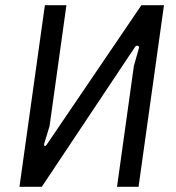

<svg xmlns="http://www.w3.org/2000/svg" viewBox="-20 -720 679 740"><path d="M55 0 153 -700H236L171 -234L150 -165Q149 -158 153 -157.5Q157 -157 161 -164L525 -700H612L514 0H431L496 -466L515 -533Q518 -541 511.5 -543.5Q505 -546 499 -537L141 0Z"/></svg>

Font: Finlandica
Style: Italic
Weight: 400
Italic angle: -8°
Designer: Niklas Ekholm, Juho Hiilivirta, Jaakko Suomalainen
Foundry: Helsinki Type Studio
Version: Version 1.064